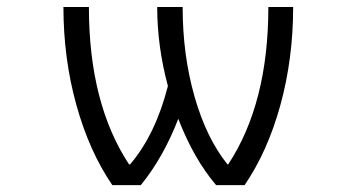

<svg xmlns="http://www.w3.org/2000/svg" viewBox="-20 -540 1040 560"><path d="M645.5 -60.5Q762.7 -238.3 762.7 -519.5H835Q835 -369.1 797.9 -233.9Q760.7 -98.6 693.4 0H610.4Q544.9 -77.1 500 -193.4Q456.1 -80.1 390.6 0H307.6Q240.2 -98.6 202.6 -234.4Q165 -370.1 165 -519.5H239.3Q239.3 -238.3 356.4 -60.5H359.4Q433.6 -147.5 469.7 -289.1Q438.5 -405.3 438.5 -519.5H512.7Q512.7 -379.9 547.4 -258.3Q582 -136.7 643.6 -60.5Z"/></svg>

Font: GenEi Gothic M SemiLight
Style: Regular
Weight: 350
Designer: o_tamon (Modified); [Source Han Sans]
Ryoko NISHIZUKA  (kana & ideographs); Paul D. Hunt (Latin, Greek & Cyrillic); Wenl
Version: Version 1.1a;Original Version 1.004